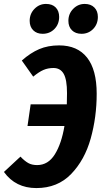

<svg xmlns="http://www.w3.org/2000/svg" viewBox="-45 -941 521 977"><path d="M447 -464Q447 -345 416.5 -236Q386 -127 317 -55.5Q248 16 140 16Q34 16 -25 -66L59 -144Q80 -122 98.5 -111.5Q117 -101 144 -101Q200 -101 234 -155.5Q268 -210 283 -300H95L111 -410H295Q296 -429 296 -467Q296 -536 279 -565.5Q262 -595 227 -595Q199 -595 176 -585Q153 -575 124 -551L66 -633Q110 -672 154.5 -691Q199 -710 256 -710Q349 -710 398 -648Q447 -586 447 -464ZM106 -835Q106 -871 130.5 -896Q155 -921 189 -921Q221 -921 238.5 -903Q256 -885 256 -855Q256 -818 232 -793.5Q208 -769 172 -769Q142 -769 124 -787Q106 -805 106 -835ZM303 -835Q303 -871 327.5 -896Q352 -921 386 -921Q417 -921 435 -903Q453 -885 453 -855Q453 -818 429 -793.5Q405 -769 370 -769Q339 -769 321 -787Q303 -805 303 -835Z"/></svg>

Font: Fira Sans Extra Condensed
Style: Bold Italic
Weight: 700
Width: 3
Italic angle: -8°
Designer: Carrois Corporate & Edenspiekermann AG
Foundry: Carrois Corporate GbR & Edenspiekermann AG
Version: Version 4.203